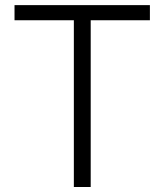

<svg xmlns="http://www.w3.org/2000/svg" viewBox="-20 -748 658 768"><path d="M38.1 -667V-727.5H579.6V-667H342.8V0H275.4V-667Z"/></svg>

Font: Inter 24pt Light
Style: Regular
Weight: 300
Designer: Rasmus Andersson
Foundry: rsms
Version: Version 4.001;git-66647c0bb